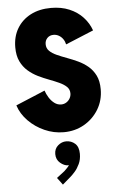

<svg xmlns="http://www.w3.org/2000/svg" viewBox="-66 -772 694 1130"><g transform="rotate(-5 281.0 -207.0)"><path d="M291 7.8Q231.9 7.8 177.7 -16.4Q123.5 -40.5 83.3 -81.5Q43 -122.6 26.4 -173.8L199.2 -246.1Q206.1 -225.1 219 -204.3Q231.9 -183.6 250 -169.9Q268.1 -156.2 290 -156.2Q306.6 -156.2 320.1 -164.6Q333.5 -172.9 341.6 -186.8Q349.6 -200.7 349.6 -216.8Q349.6 -240.2 333.3 -255.9Q316.9 -271.5 290.3 -283.7Q263.7 -295.9 231.7 -307.9Q199.7 -319.8 167.7 -335.4Q135.7 -351.1 109.1 -374.3Q82.5 -397.5 66.2 -431.4Q49.8 -465.3 49.8 -514.6Q49.8 -578.1 78.4 -626Q106.9 -673.8 158.4 -700.7Q210 -727.5 279.3 -727.5Q339.8 -727.5 387.2 -707.5Q434.6 -687.5 466.8 -652.8Q499 -618.2 514.6 -574.2L349.6 -505.9Q345.7 -523.9 335.7 -538.1Q325.7 -552.2 311.3 -560.3Q296.9 -568.4 280.3 -568.4Q257.8 -568.4 243.7 -554Q229.5 -539.6 229.5 -517.6Q229.5 -493.2 245.8 -477.3Q262.2 -461.4 288.8 -449.5Q315.4 -437.5 347.4 -425.8Q379.4 -414.1 411.4 -399.2Q443.4 -384.3 470 -362.1Q496.6 -339.8 512.9 -306.9Q529.3 -273.9 529.3 -225.6Q529.3 -159.2 497.3 -106.4Q465.3 -53.7 411.4 -22.9Q357.4 7.8 291 7.8ZM258.8 314.5 227.5 272.5 274.4 236.3Q281.2 230.5 292.2 218.5Q303.2 206.5 311.8 193.4Q320.3 180.2 320.3 169.9H338.9Q338.9 183.1 329.6 193.6Q320.3 204.1 299.8 204.1Q276.4 204.1 252.9 184.3Q229.5 164.6 229.5 131.8Q229.5 100.1 251.5 81.3Q273.4 62.5 299.8 62.5Q330.1 62.5 352.1 82Q374 101.6 374 142.6Q374 176.3 361.8 202.1Q349.6 228 334 245.6Q318.4 263.2 307.6 272.5Z"/></g></svg>

Font: Reddit Mono Black
Style: Regular
Weight: 900
Monospace: yes
Designer: Stephen Hutchings
Foundry: Reddit
Version: Version 1.014